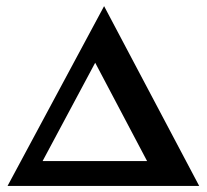

<svg xmlns="http://www.w3.org/2000/svg" viewBox="-20 -613 682 633"><path d="M4.9 0 323.2 -592.8 636.7 0ZM93.8 -32.2 83 -82H515.6L491.2 -32.2L277.3 -437.5L318.4 -452.1Z"/></svg>

Font: Crimson Pro SemiBold
Style: Regular
Weight: 600
Designer: Jacques Le Bailly
Foundry: Baron von Fonthausen
Version: Version 1.003